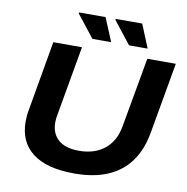

<svg xmlns="http://www.w3.org/2000/svg" viewBox="-94 -965 1038 1068"><g transform="rotate(10 425.5 -431.5)"><path d="M395 12Q239 12 159 -49.5Q79 -111 79 -226Q79 -242 80.5 -260Q82 -278 86 -296L154 -687H316L247 -295Q245 -285 243.5 -273.5Q242 -262 242 -251Q242 -187 282 -152Q322 -117 399 -117Q488 -117 544.5 -163.5Q601 -210 615 -295L685 -687H846L775 -284Q758 -188 710.5 -122Q663 -56 584.5 -22Q506 12 395 12ZM365 -743 265 -870 267 -875H416L471 -743ZM572 -743 472 -870 474 -875H623L677 -743Z"/></g></svg>

Font: Archivo SemiExpanded
Style: Bold Italic
Weight: 700
Width: 6
Italic angle: -10°
Designer: Hector Gatti
Foundry: Omnibus-Type
Version: Version 2.001